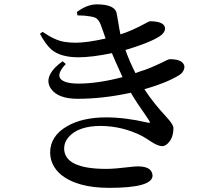

<svg xmlns="http://www.w3.org/2000/svg" viewBox="-20 -823 1040 899"><path d="M342.8 -751 339.8 -766.6Q387.7 -802.7 434.6 -802.7Q519.5 -801.8 526.4 -759.8Q528.3 -750 532.2 -727.5Q539.1 -683.6 543.9 -662.1Q597.7 -678.7 667 -716.8Q678.7 -723.6 683.6 -723.6Q752 -722.7 752.9 -689.5Q752 -668.9 726.6 -652.3Q678.7 -622.1 567.4 -588.9Q586.9 -534.2 614.3 -480.5Q621.1 -482.4 634.8 -488.3Q649.4 -493.2 656.2 -495.1Q698.2 -509.8 762.7 -542Q771.5 -545.9 775.4 -545.9Q838.9 -545.9 843.8 -510.7Q841.8 -485.4 818.4 -470.7Q756.8 -433.6 656.2 -405.3Q695.3 -343.8 761.7 -272.5Q792 -239.3 792 -223.6Q792 -175.8 764.6 -150.4Q752 -138.7 739.3 -138.7Q719.7 -138.7 685.5 -161.1Q661.1 -177.7 644.5 -186.5Q553.7 -232.4 452.1 -233.4Q346.7 -233.4 300.8 -180.7Q280.3 -156.2 280.3 -127.9Q281.2 -32.2 477.5 -32.2Q515.6 -32.2 587.9 -41Q608.4 -43.9 626 -43.9Q686.5 -43.9 693.4 -7.8Q694.3 -2.9 694.3 0Q692.4 56.6 491.2 56.6Q339.8 56.6 263.7 -6.8Q215.8 -48.8 214.8 -108.4Q214.8 -186.5 294.9 -232.4Q366.2 -273.4 477.5 -273.4Q566.4 -273.4 670.9 -249Q680.7 -246.1 681.6 -249Q681.6 -252.9 678.7 -257.8Q673.8 -264.6 661.1 -284.2Q618.2 -344.7 592.8 -388.7Q461.9 -360.4 343.8 -360.4Q252 -360.4 218.8 -407.2Q187.5 -452.1 236.3 -504.9Q252 -521.5 273.4 -536.1L288.1 -523.4Q228.5 -460.9 286.1 -439.5Q309.6 -431.6 347.7 -431.6Q438.5 -431.6 553.7 -461.9Q512.7 -551.8 503.9 -574.2Q409.2 -554.7 347.7 -554.7Q262.7 -554.7 219.7 -591.8Q191.4 -618.2 167 -665L179.7 -673.8Q237.3 -633.8 282.2 -627Q305.7 -623 335 -623Q386.7 -623 474.6 -642.6Q470.7 -655.3 461.9 -678.7Q455.1 -697.3 452.1 -706.1Q441.4 -734.4 423.8 -741.2Q415 -744.1 403.3 -746.1Q375 -751 342.8 -751Z"/></svg>

Font: GenYoMin JP SemiBold
Style: Regular
Weight: 600
Version: Version 1.001;PS 1;hotconv 16.6.51;makeotf.lib2.5.65220 DEVE